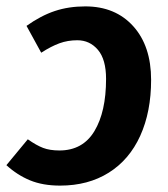

<svg xmlns="http://www.w3.org/2000/svg" viewBox="-43 -565 525 601"><path d="M430 -315Q430 -215 396 -140Q362 -65 297.5 -24.5Q233 16 145 16Q91 16 51 -0.5Q11 -17 -23 -48L44 -129Q71 -110 92 -102Q113 -94 143 -94Q216 -94 252.5 -154.5Q289 -215 289 -318Q289 -379 263.5 -409Q238 -439 199 -439Q169 -439 143 -429.5Q117 -420 86 -400L40 -484Q85 -516 128.5 -530.5Q172 -545 224 -545Q318 -545 374 -483Q430 -421 430 -315Z"/></svg>

Font: Fira Sans Condensed SemiBold
Style: Italic
Weight: 600
Width: 3
Italic angle: -8°
Designer: bBox Type GmbH & Carrois Corporate GbR & Edenspiekermann AG
Foundry: bBox Type GmbH & Carrois Corporate GbR & Edenspiekermann AG
Version: Version 4.301